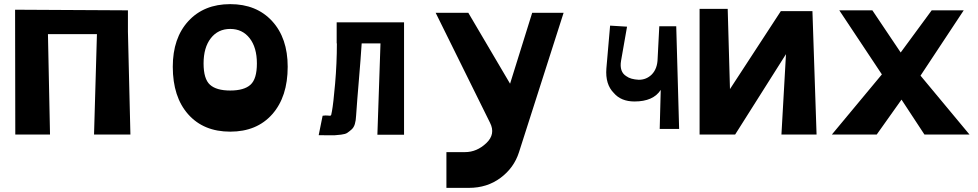

<svg xmlns="http://www.w3.org/2000/svg" viewBox="-20 -624 4733 929"><path d="M611 27H435L449 -459H212L222 27H54L53 -577L599 -574V-471Z M816 -301Q816 -440 891.5 -522Q967 -604 1094 -604Q1221 -604 1296.5 -522Q1372 -440 1372 -301Q1372 -156 1297.5 -71.5Q1223 13 1094 13Q965 13 890.5 -71Q816 -155 816 -301ZM1223 -317Q1223 -394 1188 -439Q1153 -484 1094 -484Q1035 -484 1000 -439Q965 -394 965 -317Q965 -242 996 -214Q1027 -186 1094 -186Q1161 -186 1192 -214Q1223 -242 1223 -317Z M1609 -516H1935V28H1806L1821 -414H1730Q1725 -336 1716.5 -237Q1708 -138 1703 -64Q1702 -41 1697 -24Q1692 -7 1680.5 3Q1669 13 1660 19Q1651 25 1630.5 27.5Q1610 30 1599 30.5Q1588 31 1561 30.5Q1534 30 1522 30L1541 -64Q1556 -66 1564 -65Q1572 -64 1576.5 -64Q1581 -64 1582.5 -68Q1584 -72 1586 -85Q1593 -122 1601.5 -220Q1610 -318 1610 -414H1609Z M2707 -562 2491 113Q2467 188 2402 236.5Q2337 285 2249 285H2140V112H2230Q2287 112 2333 68.5Q2379 25 2351 -30L2088 -562H2246L2448 -219L2555 -562Z M2914 -293 2932 -500 3014 -495 2985 -330Q2976 -276 3011 -255Q3031 -240 3071 -238Q3108 -238 3134 -264Q3161 -292 3162 -341L3170 -497H3252L3266 0H3172L3177 -189Q3141 -133 3050 -133Q2985 -133 2950 -174Q2908 -216 2914 -293Z M3783 -362 3537 27H3365V-581H3501L3512 -193L3758 -570H3911L3931 27H3761Z M4005 27 4247 -264 4041 -574H4201L4338 -370L4488 -574H4643L4434 -258L4671 27H4453L4342 -142L4222 27Z"/></svg>

Font: OpenDyslexic
Style: Bold
Weight: 800
Designer: Abbie Gonzalez
Version: Version 0.920;hotconv 1.0.109;makeotfexe 2.5.65596